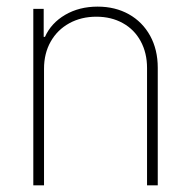

<svg xmlns="http://www.w3.org/2000/svg" viewBox="-20 -557 574 577"><path d="M112.3 0H80.1V-530.3H111.3V-446.3H115.2Q133.8 -487.8 176 -512.5Q218.3 -537.1 273.4 -537.1Q326.2 -537.1 367.2 -514.2Q408.2 -491.2 431.2 -449.5Q454.1 -407.7 454.1 -353.5V0H421.9V-352.5Q421.9 -397.9 402.8 -433.1Q383.8 -468.3 349.1 -487.5Q314.5 -506.8 269.5 -506.8Q224.1 -506.8 188.2 -487.1Q152.3 -467.3 132.3 -431.9Q112.3 -396.5 112.3 -350.6Z"/></svg>

Font: Pretendard Thin
Style: Regular
Weight: 100
Designer: Base glyphs from Inter by Rasmus Andersson; Hangeul glyphs from Noto Sans CJK(Source Han Sans) by Jang Soo-young and Kan
Foundry: Kil Hyung-jin
Version: Version 1.309